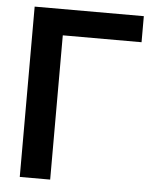

<svg xmlns="http://www.w3.org/2000/svg" viewBox="-52 -773 661 817"><g transform="rotate(5 278.0 -364.0)"><path d="M529.3 -727.5V-616.2H192.9V0H63V-727.5Z"/></g></svg>

Font: Inter 28pt SemiBold
Style: Regular
Weight: 600
Designer: Rasmus Andersson
Foundry: rsms
Version: Version 4.001;git-66647c0bb